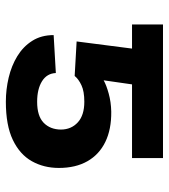

<svg xmlns="http://www.w3.org/2000/svg" viewBox="20 -588 577 656"><g transform="rotate(90 308.0 -259.5)"><path d="M239 -226.6 121.1 -233.3 159.1 -528.4H519.5V-422.6H267.8L253.9 -325.6Q270.2 -334.9 299.2 -342.9Q328.1 -350.9 360.8 -351.6Q421.5 -352.3 464.5 -331.3Q507.5 -310.4 530.4 -270.1Q553.3 -229.8 553.3 -172.6Q553.3 -121.1 530.2 -80.1Q507.1 -39.1 457.4 -15.3Q407.7 8.5 327.1 8.5Q285.2 8.5 244.7 -1.1Q204.2 -10.7 171.3 -30.7Q138.5 -50.8 119 -81.7Q99.4 -112.6 99.4 -154.8L229 -162.3Q230.5 -131.4 257.3 -114.9Q284.1 -98.4 327.1 -98.4Q376.1 -98.4 399 -120.7Q421.9 -143.1 422.2 -179.7Q421.9 -215.2 397.5 -237.4Q373.2 -259.6 327.1 -259.6Q291.5 -259.6 270.8 -249.8Q250 -240.1 239 -226.6ZM215.9 -528.4V-422.6H63.2V-528.4Z"/></g></svg>

Font: InterMG SemiBold
Style: Regular
Weight: 600
Designer: Rasmus Andersson
Foundry: rsms
Version: Version 3.019;December 26, 2023;FontCreator 15.0.0.2955 64-b